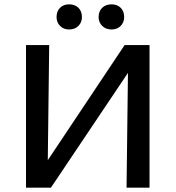

<svg xmlns="http://www.w3.org/2000/svg" viewBox="-20 -866 811 886"><path d="M150 0V-51L555 -658H621V-605L215 0ZM100 0V-658H207L199 0ZM564 0 572 -658H670V0ZM299 -730Q273 -730 257 -746.5Q241 -763 241 -787Q241 -814 257 -830Q273 -846 299 -846Q326 -846 342 -830Q358 -814 358 -787Q358 -763 342 -746.5Q326 -730 299 -730ZM495 -730Q468 -730 451.5 -746.5Q435 -763 435 -787Q435 -814 451.5 -830Q468 -846 495 -846Q521 -846 537 -830Q553 -814 553 -787Q553 -763 537 -746.5Q521 -730 495 -730Z"/></svg>

Font: Ysabeau Office SemiBold
Style: Regular
Weight: 600
Designer: Christian Thalmann (Catharsis Fonts)
Version: Version 2.001;gftools[0.9.30]; featfreeze: tnum,lnum,ss02